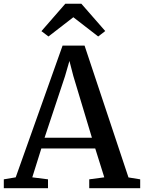

<svg xmlns="http://www.w3.org/2000/svg" viewBox="-31 -988 756 1008"><path d="M51.5 -57 297.5 -748.5H413L643.5 -56.5L705 -46.5V0H437.5V-46.5L516.5 -57L469 -208.5H186L138.5 -57L221 -46.5V0H-11V-46.5ZM451.5 -265 354 -589 333.5 -668 310 -587 203 -265ZM223.5 -796.5 186.5 -824.5 312 -968.5H396L521.5 -825L484.5 -796.5L354 -897.5Z"/></svg>

Font: Merriweather 36pt Medium
Style: Regular
Weight: 500
Version: Version 2.100